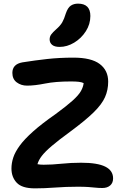

<svg xmlns="http://www.w3.org/2000/svg" viewBox="-20 -1027 668 1056"><path d="M172 9Q101 9 72 -22Q43 -53 43 -100Q43 -130 53 -160.5Q63 -191 88.5 -226Q114 -261 161.5 -303.5Q209 -346 285 -399Q345 -443 378.5 -473Q412 -503 425 -526Q438 -549 440 -570Q430 -575 413.5 -577Q397 -579 370 -579Q285 -579 228 -567.5Q171 -556 129 -556Q96 -556 72 -574Q48 -592 48 -626Q48 -674 103 -684Q172 -695 239.5 -702.5Q307 -710 384 -710Q482 -710 528.5 -675Q575 -640 575 -578Q575 -532 557.5 -492.5Q540 -453 494.5 -408.5Q449 -364 365 -302Q302 -256 265 -224.5Q228 -193 210 -169.5Q192 -146 186 -124Q200 -121 220 -121Q266 -121 318 -126.5Q370 -132 426 -132Q516 -132 559 -110.5Q602 -89 602 -46Q602 -21 586 -7Q570 7 543 7Q522 7 504.5 5Q487 3 464.5 1.5Q442 0 407 0Q343 0 283.5 4.5Q224 9 172 9ZM308 -769Q280 -769 266.5 -780.5Q253 -792 253 -810Q253 -826 262 -838Q271 -850 288 -865Q312 -886 322.5 -904.5Q333 -923 342 -953Q353 -985 369.5 -996Q386 -1007 409 -1007Q477 -1007 477 -939Q477 -894 452 -855Q427 -816 388 -792.5Q349 -769 308 -769Z"/></svg>

Font: Shantell Sans Normal
Style: Regular
Weight: 600
Designer: Stephen Nixon, Anya Danilova, Shantell Martin
Foundry: Arrow Type
Version: Version 1.009;[a7da0bfa3]